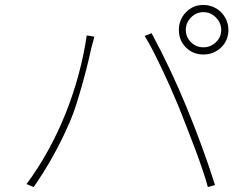

<svg xmlns="http://www.w3.org/2000/svg" viewBox="-20 -766 996 775"><path d="M730 -645Q730 -616 751 -595.5Q772 -575 801 -575Q830 -575 851.5 -595.5Q873 -616 873 -645Q873 -674 851.5 -695.5Q830 -717 801 -717Q772 -717 751 -695.5Q730 -674 730 -645ZM702 -645Q702 -687 730.5 -716.5Q759 -746 801 -746Q822 -746 840.5 -738Q859 -730 872.5 -716.5Q886 -703 894 -684.5Q902 -666 902 -645Q902 -603 872.5 -574.5Q843 -546 801 -546Q759 -546 730.5 -574.5Q702 -603 702 -645ZM87 -23Q134 -86 174 -158.5Q214 -231 245 -308.5Q276 -386 297.5 -466Q319 -546 330 -623L361 -618Q358 -606 355.5 -597Q353 -588 349 -574Q345 -555 336.5 -519Q328 -483 316 -439.5Q304 -396 289.5 -349.5Q275 -303 257 -263Q230 -201 194.5 -137Q159 -73 116 -11ZM703 -331Q688 -367 670.5 -407Q653 -447 634.5 -486Q616 -525 598 -560Q580 -595 564 -621L592 -632Q669 -489 734 -331Q799 -173 848 -19L819 -11Q811 -41 797.5 -81Q784 -121 768 -163.5Q752 -206 735 -249.5Q718 -293 703 -331Z"/></svg>

Font: Kinto Sans Thin
Style: Regular
Weight: 100
Designer: Authors: Ryoko NISHIZUKA  (kana & ideographs); Paul D. Hunt (Latin, Greek & Cyrillic); Wenlong ZHANG  (bopomofo); Sandol
Foundry: Adobe Systems Incorporated, ookami Inc.
Version: Version 0.001